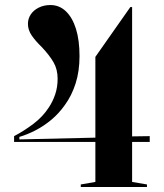

<svg xmlns="http://www.w3.org/2000/svg" viewBox="-20 -743 650 763"><path d="M36 -179V-202Q76 -223 113 -251Q150 -279 174 -316Q190 -340 199.5 -368.5Q209 -397 209 -430Q209 -467 193 -495Q177 -523 146 -556Q121 -580 106 -602Q91 -624 91 -648Q91 -669 102.5 -686Q114 -703 134.5 -713Q155 -723 180 -723Q216 -723 242 -698Q268 -673 282 -628Q296 -583 296 -520Q296 -460 280.5 -411.5Q265 -363 238 -326Q214 -292 184 -267Q154 -242 121 -225Q88 -208 57 -199V-189L359 -196V-517L498 -715H505V-201L575 -202V-179H505V-20L564 -10V0H301V-10L359 -20V-179Z"/></svg>

Font: Kalnia Medium
Style: Regular
Weight: 500
Designer: Frida Medrano
Foundry: Frida Medrano
Version: Version 1.105